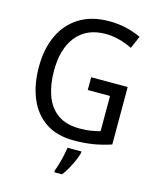

<svg xmlns="http://www.w3.org/2000/svg" viewBox="-136 -818 932 1133"><g transform="rotate(15 330.5 -251.5)"><path d="M371 -377H594V-26Q541 -8 486.5 1Q432 10 367 10Q264 10 195.5 -36Q127 -82 92 -164.5Q57 -247 57 -358Q57 -467 95.5 -549.5Q134 -632 208.5 -678Q283 -724 390 -724Q445 -724 494 -712.5Q543 -701 585 -681L552 -605Q516 -623 474 -634.5Q432 -646 388 -646Q274 -646 211.5 -570Q149 -494 149 -357Q149 -273 172.5 -207.5Q196 -142 247.5 -104.5Q299 -67 383 -67Q423 -67 452.5 -72Q482 -77 507 -84V-299H371ZM429 70Q424 91 412 118Q400 145 385 172.5Q370 200 353 221H306V209Q313 192 321 165Q329 138 335 110Q341 82 344 61H429Z"/></g></svg>

Font: Noto Sans Gurmukhi UI SemiCondensed
Style: Regular
Weight: 400
Width: 4
Designer: Jelle Bosma - Monotype Design Team
Foundry: Monotype Imaging Inc.
Version: Version 2.004; ttfautohint (v1.8.4.7-5d5b)